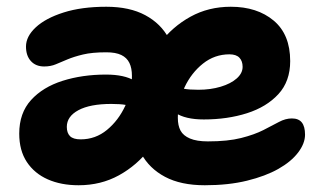

<svg xmlns="http://www.w3.org/2000/svg" viewBox="-20 -539 957 569"><path d="M587 10Q516 10 469 -15Q422 -40 398.5 -84Q375 -128 375 -184Q375 -242 395.5 -301.5Q416 -361 453.5 -410.5Q491 -460 544.5 -489.5Q598 -519 664 -519Q742 -519 791 -478Q840 -437 840 -358Q840 -298 805 -260Q770 -222 712 -203.5Q654 -185 584 -185Q529 -185 499 -205Q469 -225 469 -251Q469 -265 475.5 -272Q482 -279 498 -279Q509 -279 525 -276Q541 -273 568 -273Q604 -273 634 -282Q664 -291 681.5 -306.5Q699 -322 699 -341Q699 -358 689.5 -368Q680 -378 660 -378Q616 -378 581.5 -350.5Q547 -323 527 -280.5Q507 -238 507 -190Q507 -167 515 -152Q523 -137 543 -128.5Q563 -120 596 -120Q655 -120 694.5 -130Q734 -140 760.5 -153.5Q787 -167 806.5 -177.5Q826 -188 845 -188Q865 -188 874.5 -176Q884 -164 884 -140Q884 -114 863.5 -87Q843 -60 805 -38.5Q767 -17 712 -3.5Q657 10 587 10ZM213 10Q161 10 121.5 -7.5Q82 -25 59.5 -59Q37 -93 37 -143Q37 -204 72 -242.5Q107 -281 165.5 -299.5Q224 -318 294 -318Q349 -318 379 -299.5Q409 -281 409 -258Q409 -241 402 -233Q395 -225 380 -225Q369 -225 353 -228Q337 -231 310 -231Q247 -231 212.5 -212.5Q178 -194 178 -163Q178 -145 187.5 -135.5Q197 -126 219 -126Q263 -126 297 -154Q331 -182 351 -225Q371 -268 371 -314Q371 -337 363.5 -352.5Q356 -368 339.5 -376Q323 -384 295 -384Q253 -384 226 -377.5Q199 -371 180 -363Q161 -355 145.5 -348.5Q130 -342 111 -342Q86 -342 71.5 -358Q57 -374 57 -401Q57 -431 86 -458Q115 -485 168.5 -502Q222 -519 295 -519Q364 -519 410.5 -494Q457 -469 480 -425.5Q503 -382 503 -325Q503 -267 482.5 -207.5Q462 -148 424 -98.5Q386 -49 332.5 -19.5Q279 10 213 10Z"/></svg>

Font: Shantell Sans Light
Style: Bold
Weight: 700
Version: Version 1.011;[c5ecc13dd]